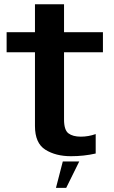

<svg xmlns="http://www.w3.org/2000/svg" viewBox="-20 -748 553 928"><path d="M323 7Q385.5 7 442.5 -6V-100Q407.5 -87.5 370.5 -87.5Q332 -87.5 310.8 -103.5Q289.5 -119.5 289.5 -170.5V-495.5H477.5V-592.5H289.5V-727.5H149V-592.5H12V-495.5H149V-139Q149 -56 199.2 -24.5Q249.5 7 323 7ZM250.5 160H300L363 32.5H283.5Z"/></svg>

Font: Anybody Thin SemiBold
Style: Regular
Weight: 600
Version: Version 1.113;gftools[0.9.25]